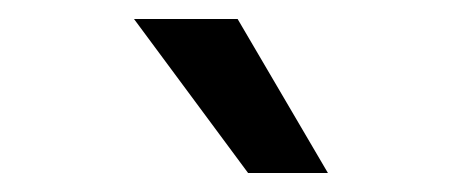

<svg xmlns="http://www.w3.org/2000/svg" viewBox="-20 -818 484 202"><path d="M325 -636H241L121 -798H230Z"/></svg>

Font: Hind Madurai Medium
Style: Regular
Weight: 500
Designer: Jyotish Sonowal
Foundry: Indian Type Foundry
Version: Version 1.001;PS 1.0;hotconv 1.0.86;makeotf.lib2.5.63406; tt